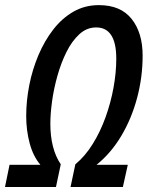

<svg xmlns="http://www.w3.org/2000/svg" viewBox="-58 -745 597 765"><path d="M-38.1 0 -20 -88.4H103Q74.2 -122.1 60.3 -173.8Q46.4 -225.6 46.4 -282.7Q46.4 -342.8 58.6 -405.3Q70.8 -467.8 95 -524.9Q119.1 -582 154.1 -627.2Q189 -672.4 234.6 -698.5Q280.3 -724.6 335.9 -724.6Q422.9 -724.6 466.6 -669.4Q510.3 -614.3 510.3 -523.4Q510.3 -437.5 488.3 -355Q466.3 -272.5 425.3 -203.6Q384.3 -134.8 326.7 -88.4H451.2L431.6 0H223.1L242.2 -90.3Q281.2 -122.6 311.5 -171.4Q341.8 -220.2 362.5 -277.8Q383.3 -335.4 394.3 -395.8Q405.3 -456.1 405.3 -511.2Q405.3 -635.7 325.2 -635.7Q287.6 -635.7 258.1 -608.6Q228.5 -581.5 206.8 -537.8Q185.1 -494.1 170.7 -442.6Q156.2 -391.1 149.4 -341.1Q142.6 -291 142.6 -252.4Q142.6 -151.9 184.1 -90.3L165 0Z"/></svg>

Font: Open Sans Condensed SemiBold
Style: Italic
Weight: 600
Width: 3
Italic angle: -12°
Designer: Monotype Design Team
Foundry: Monotype Imaging Inc.
Version: Version 3.000; ttfautohint (v1.8.4)